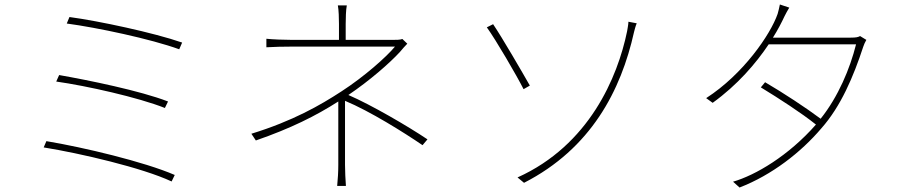

<svg xmlns="http://www.w3.org/2000/svg" viewBox="-20 -807 4040 857"><path d="M290 -731 278 -702C413 -684 654 -633 780 -587L793 -617C667 -661 418 -714 290 -731ZM244 -472 231 -443C366 -424 598 -372 716 -325L730 -354C606 -402 375 -449 244 -472ZM187 -177 175 -149C337 -123 616 -58 746 3L760 -26C624 -85 350 -150 187 -177Z M1888 -185C1800 -244 1637 -339 1535 -383C1631 -448 1719 -525 1765 -575C1776 -588 1787 -601 1798 -612L1776 -633C1766 -629 1749 -629 1733 -629H1523V-700C1523 -724 1524 -763 1528 -783H1488C1492 -763 1493 -724 1493 -700V-629H1283C1250 -629 1195 -631 1169 -634V-596C1198 -598 1250 -599 1283 -599H1743C1705 -553 1606 -465 1504 -399C1409 -337 1287 -267 1102 -210L1122 -180C1278 -234 1390 -290 1490 -354V-71C1490 -40 1488 -8 1485 23H1524C1522 -8 1520 -40 1520 -71V-357C1631 -311 1784 -215 1866 -159Z M2290 -15 2319 9C2618 -144 2752 -403 2810 -664C2812 -671 2816 -689 2822 -703L2785 -710C2785 -698 2780 -674 2779 -667C2737 -463 2610 -159 2290 -15ZM2153 -685C2194 -628 2285 -472 2317 -409L2345 -425C2311 -485 2221 -640 2181 -699L2153 -685Z M3819 -646C3810 -641 3801 -639 3777 -639H3430C3452 -674 3469 -707 3482 -735C3488 -747 3495 -760 3503 -773L3461 -787C3458 -774 3455 -757 3451 -745C3419 -653 3298 -476 3132 -369L3161 -348C3272 -428 3354 -524 3411 -609H3801C3774 -501 3722 -376 3643 -277C3576 -327 3477 -392 3395 -440L3376 -417C3458 -367 3557 -303 3622 -251C3499 -111 3352 -25 3252 4L3281 30C3426 -26 3556 -128 3646 -234C3733 -332 3789 -464 3833 -598C3835 -605 3842 -621 3847 -629Z"/></svg>

Font: Noto Sans CJK Thin
Style: Regular
Weight: 100
Designer: Ryoko NISHIZUKA (kana & ideographs); Paul D. Hunt (Latin, Greek & Cyrillic); Wenlong ZHANG (bopomofo); Sandoll Communica
Foundry: Adobe Systems Incorporated
Version: Version 1.000;PS 1;hotconv 1.0.78;makeotf.lib2.5.61930